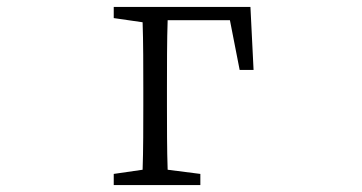

<svg xmlns="http://www.w3.org/2000/svg" viewBox="-20 -532 1040 552"><path d="M307 -480 390 -468C392 -413 392 -335 392 -280V-227C392 -175 392 -98 390 -44L307 -32V0H556V-32L462 -44C460 -98 460 -175 460 -227V-280C460 -337 460 -419 462 -474H641L669 -331H709L700 -512H307Z"/></svg>

Font: Kiri Minchoo Light
Style: Regular
Weight: 300
Designer: Ryoko NISHIZUKA 西塚涼子 (kana & ideographs); Frank Grießhammer (Latin, Greek & Cyrillic);
akenotsuki.com/eyeben/fonts/ (U+
Foundry: Adobe
akenotsuki.com/eyeben/fonts/
Version: Version 4.002;hotconv 1.0.119;makeotfexe 2.5.65604